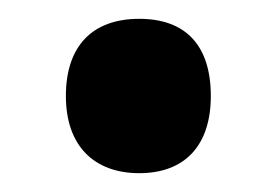

<svg xmlns="http://www.w3.org/2000/svg" viewBox="-20 -173 295 204"><path d="M50 -71C50 -18 80 11 128 11C176 11 204 -18 204 -71C204 -125 177 -153 128 -153C78 -153 50 -124 50 -71Z"/></svg>

Font: Noto Sans Thai Looped ExtraCondensed
Style: Bold
Weight: 700
Width: 2
Designer: Sasikarn Vongin, Ben Mitchell
Foundry: The Fontpad Ltd
Version: Version 1.001